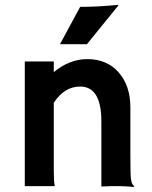

<svg xmlns="http://www.w3.org/2000/svg" viewBox="-20 -762 624 786"><path d="M200.2 -62.5Q200.2 -19.5 204.1 0H81.5V-510.3H200.2V-466.8Q264.6 -520 337.9 -520Q418 -520 465.8 -465.6Q513.7 -411.1 513.7 -322.3V-127.9Q513.7 -45.4 516.1 -28.8Q518.6 -12.2 522.7 -7.3Q526.9 -2.4 529.8 1.5L528.8 3.4Q489.3 0 471.2 0H437Q421.4 0 395 1.5V-264.6Q395 -407.7 308.1 -407.7Q243.7 -407.7 200.2 -341.3ZM308.1 -733.9Q381.3 -733.9 464.4 -742.2L463.9 -738.8L335.9 -581.1H225.6Z"/></svg>

Font: HammersmithOne
Style: Regular
Weight: 400
Designer: Nicole Fally
Foundry: Nicole Fally
Version: Version 1.003